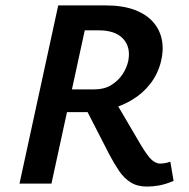

<svg xmlns="http://www.w3.org/2000/svg" viewBox="-20 -678 699 709"><path d="M52 0 195 -658H371Q433 -658 477 -641.5Q521 -625 546 -596Q571 -567 578 -529.5Q585 -492 574 -449Q562 -403 534.5 -368Q507 -333 469 -310Q431 -287 387.5 -275.5Q344 -264 299 -264H154L172 -348H330Q365 -348 391 -364Q417 -380 433 -404.5Q449 -429 454 -455Q463 -504 434.5 -535Q406 -566 344 -566H293L170 0ZM523 11Q487 11 462.5 -4.5Q438 -20 420 -46.5Q402 -73 384 -107L289 -292L392 -327L500 -143Q515 -118 527 -102.5Q539 -87 550 -80.5Q561 -74 571 -74Q578 -74 588.5 -75.5Q599 -77 609 -81L621 -10Q590 3 566.5 7Q543 11 523 11Z"/></svg>

Font: Ysabeau
Style: Bold Italic
Weight: 700
Italic angle: -12°
Designer: Christian Thalmann (Catharsis Fonts)
Version: Version 2.002